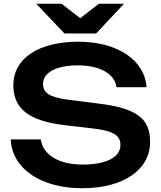

<svg xmlns="http://www.w3.org/2000/svg" viewBox="-20 -987 856 1022"><path d="M37 -245C44 -90 196 15 418 15C635 15 779 -82 779 -232C779 -356 708 -411 503 -436L344 -456C243 -469 209 -493 209 -540C209 -602 281 -639 394 -639C514 -639 591 -593 600 -523H760C750 -668 604 -765 397 -765C187 -765 51 -677 51 -534C51 -410 131 -344 322 -321L476 -303C586 -290 621 -266 621 -214C621 -150 544 -111 421 -111C293 -111 208 -163 197 -245ZM640 -967H506L407 -890L308 -967H173L323 -809H492Z"/></svg>

Font: Bounded Med
Style: Regular
Weight: 500
Designer: Vlad Churkin
Version: Version 3.0